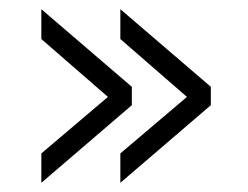

<svg xmlns="http://www.w3.org/2000/svg" viewBox="-20 -437 540 418"><path d="M242 -417 439 -248V-208L242 -39V-103L387 -226L242 -352ZM70 -417 267 -248V-208L70 -39V-103L215 -226L70 -352Z"/></svg>

Font: TypoPRO Lekton
Style: Regular
Weight: 400
Monospace: yes
Designer: Paolo Mazzetti, Luciano Perondi, Raffaele Flato, Elena Papassissa, Emilio Macchia, Michela Povoleri, Tobias Seemiller, R
Version: Version 34.000